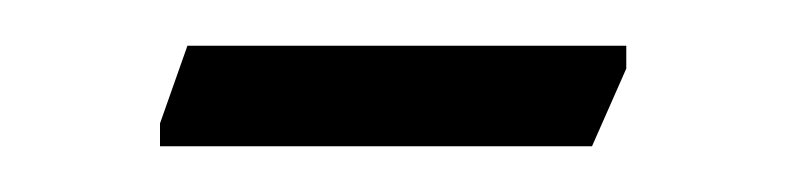

<svg xmlns="http://www.w3.org/2000/svg" viewBox="-20 -286 344 84"><path d="M254 -266V-256L239 -222H50V-232L62 -266Z"/></svg>

Font: Ancizar Sans Thin
Style: Regular
Weight: 100
Designer: Cesar Puertas, Viviana Monsalve, Julian Moncada, Julian Prieto, Jose Castro, Mariel Hernandez, Felipe Aragon, Sara Alarc
Version: Version 8.100